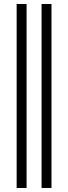

<svg xmlns="http://www.w3.org/2000/svg" viewBox="-20 -728 342 963"><path d="M188.5 214.8V-708H238.3V214.8ZM63.5 214.8V-708H113.3V214.8Z"/></svg>

Font: Doulos SIL Compact
Style: Regular
Weight: 400
Designer: Walt Agee, Victor Gaultney, Peter Martin, Debbi Hosken
Foundry: SIL International
Version: Version 4.110; 2011; Maintenance release ; LnSpcTght